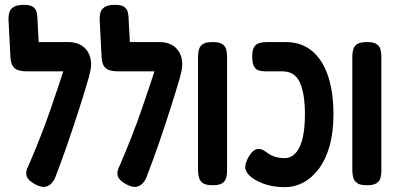

<svg xmlns="http://www.w3.org/2000/svg" viewBox="-20 -757 1642 794"><path d="M129 7Q97 -9 90.5 -28Q84 -47 98 -72Q125 -135 147.5 -192.5Q170 -250 188.5 -303.5Q207 -357 224.5 -409.5Q242 -462 259 -515L349 -443Q329 -374 307.5 -307Q286 -240 262 -170Q238 -100 208 -22Q202 -8 191.5 2.5Q181 13 166 15.5Q151 18 129 7ZM346 -436 266 -462H89Q55 -462 39.5 -476Q24 -490 23 -524L15 -678Q15 -694 19 -707Q23 -720 37 -728.5Q51 -737 79 -737Q106 -737 117.5 -728Q129 -719 132 -705Q135 -691 135 -675L140 -583H261Q301 -583 325 -563.5Q349 -544 355 -511Q361 -478 346 -436Z M506 7Q474 -9 467.5 -28Q461 -47 475 -72Q502 -135 524.5 -192.5Q547 -250 565.5 -303.5Q584 -357 601.5 -409.5Q619 -462 636 -515L726 -443Q706 -374 684.5 -307Q663 -240 639 -170Q615 -100 585 -22Q579 -8 568.5 2.5Q558 13 543 15.5Q528 18 506 7ZM723 -436 643 -462H466Q432 -462 416.5 -476Q401 -490 400 -524L392 -678Q392 -694 396 -707Q400 -720 414 -728.5Q428 -737 456 -737Q483 -737 494.5 -728Q506 -719 509 -705Q512 -691 512 -675L517 -583H638Q678 -583 702 -563.5Q726 -544 732 -511Q738 -478 723 -436Z M859 9Q832 9 819.5 0.5Q807 -8 803 -22Q799 -36 799 -51V-524Q799 -539 803 -553Q807 -567 819.5 -575Q832 -583 860 -583Q887 -583 899.5 -574.5Q912 -566 915.5 -552.5Q919 -539 919 -523V-50Q919 -35 915.5 -21.5Q912 -8 899.5 0.5Q887 9 859 9Z M1159 17Q1125 17 1095 10Q1065 3 1038 -12Q1018 -23 1006.5 -36.5Q995 -50 994 -65Q994 -73 997.5 -84.5Q1001 -96 1008 -108Q1018 -125 1028 -133Q1038 -141 1050 -141Q1060 -141 1069.5 -135.5Q1079 -130 1088 -123Q1104 -112 1121.5 -107.5Q1139 -103 1155 -103Q1183 -103 1202.5 -124Q1222 -145 1231.5 -185.5Q1241 -226 1241 -285Q1241 -370 1220 -416Q1199 -462 1148 -462H1075Q1061 -462 1049 -466Q1037 -470 1030 -483Q1023 -496 1023 -523Q1023 -551 1031.5 -563.5Q1040 -576 1054 -579.5Q1068 -583 1084 -583H1162Q1226 -583 1270 -546.5Q1314 -510 1336.5 -443Q1359 -376 1359 -285Q1359 -210 1343 -153.5Q1327 -97 1298.5 -59Q1270 -21 1234 -2Q1198 17 1159 17Z M1497 9Q1470 9 1457.5 0.5Q1445 -8 1441 -22Q1437 -36 1437 -51V-524Q1437 -539 1441 -553Q1445 -567 1457.5 -575Q1470 -583 1498 -583Q1525 -583 1537.5 -574.5Q1550 -566 1553.5 -552.5Q1557 -539 1557 -523V-50Q1557 -35 1553.5 -21.5Q1550 -8 1537.5 0.5Q1525 9 1497 9Z"/></svg>

Font: Fredoka Condensed Medium
Style: Regular
Weight: 500
Width: 3
Designer: Ben Nathan
Foundry: Milena B. Brandão, Ben Nathan
Version: Version 2.001